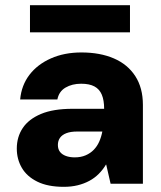

<svg xmlns="http://www.w3.org/2000/svg" viewBox="-20 -711 624 743"><path d="M227 12Q165 12 124.5 -8Q84 -28 64.5 -61.5Q45 -95 45 -136Q45 -181 68 -215.5Q91 -250 138.5 -270Q186 -290 261 -290H383Q383 -323 374 -344.5Q365 -366 345.5 -376.5Q326 -387 294 -387Q259 -387 233.5 -372Q208 -357 202 -326H58Q63 -381 94 -421.5Q125 -462 177 -485Q229 -508 295 -508Q367 -508 420.5 -485Q474 -462 503.5 -416.5Q533 -371 533 -305V0H408L391 -74H390Q378 -54 362 -38Q346 -22 325.5 -11Q305 0 280.5 6Q256 12 227 12ZM269 -102Q293 -102 311.5 -110Q330 -118 343 -131.5Q356 -145 364 -163Q372 -181 376 -202H279Q253 -202 236.5 -195.5Q220 -189 212 -177.5Q204 -166 204 -150Q204 -134 212 -123.5Q220 -113 235 -107.5Q250 -102 269 -102ZM96 -586V-691H483V-586Z"/></svg>

Font: DM Sans 28pt Black
Style: Regular
Weight: 900
Version: Version 4.004;gftools[0.9.30]